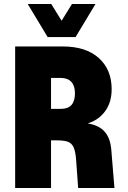

<svg xmlns="http://www.w3.org/2000/svg" viewBox="-20 -943 640 963"><path d="M56 0V-710H294Q411 -710 475.5 -652Q540 -594 540 -496Q540 -430 507.5 -385.5Q475 -341 420 -324Q476 -315 504.5 -283Q533 -251 538 -194L554 0H372L362 -138Q359 -183 349 -204.5Q339 -226 319 -232.5Q299 -239 266 -239H236V0ZM236 -397H286Q356 -397 356 -475Q356 -512 338 -532Q320 -552 286 -552H236ZM119 -923H237L289 -839L341 -923H459L359 -757H219Z"/></svg>

Font: Geist Mono Black
Style: Regular
Weight: 900
Monospace: yes
Designer: Basement.studio, Andrés Briganti, Mateo Zaragoza
Foundry: Basement.studio, Vercel, Andrés Briganti, Guido Ferreyra, Mateo Zaragoza
Version: Version 1.500; ttfautohint (v1.8.4.7-5d5b)